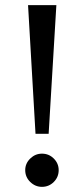

<svg xmlns="http://www.w3.org/2000/svg" viewBox="-20 -726 327 746"><path d="M89 -706H199L169 -206H118ZM78 -65Q78 -91 97.5 -110Q117 -129 143 -129Q170 -129 189 -110Q208 -91 208 -65Q208 -38 189 -19Q170 0 143 0Q117 0 97.5 -19Q78 -38 78 -65Z"/></svg>

Font: Lineal
Style: Regular
Weight: 400
Designer: Created by Frank Adebiaye with contributions from Anton Moglia & Ariel Martín Pérez
Created by Frank ADEBIAYE with FontF
Foundry: Velvetyne Type Foundry
Version: Version 2.000